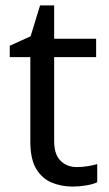

<svg xmlns="http://www.w3.org/2000/svg" viewBox="-20 -679 401 709"><path d="M264 -62Q284 -62 305 -65.5Q326 -69 339 -73V-6Q325 1 299 5.5Q273 10 249 10Q207 10 171.5 -4.5Q136 -19 114 -55Q92 -91 92 -156V-468H16V-510L93 -545L128 -659H180V-536H335V-468H180V-158Q180 -109 203.5 -85.5Q227 -62 264 -62Z"/></svg>

Font: lkannada15
Style: Book
Weight: 400
Designer: Jelle Bosma - Monotype Design Team
Foundry: Monotype Imaging Inc.
Version: Version 2.003